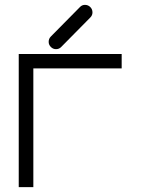

<svg xmlns="http://www.w3.org/2000/svg" viewBox="-20 -819 580 789"><path d="M180 -647Q180 -660 189 -669L308.5 -790Q317 -799 329 -799Q342 -799 351 -790Q360 -781 360 -768Q360 -756 351 -747L231.5 -626Q223 -617 210 -617Q198 -617 189 -626Q180 -635 180 -647ZM117 -50H57V-597H480V-538H117Z"/></svg>

Font: 3270 Nerd Font
Style: Regular
Weight: 400
Monospace: yes
Version: Version 3.0.1;Nerd Fonts 3.3.0